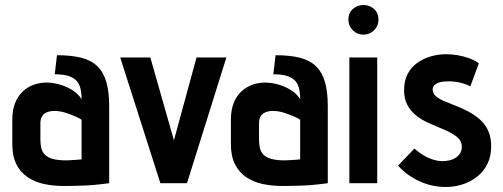

<svg xmlns="http://www.w3.org/2000/svg" viewBox="-20 -730 2006 765"><path d="M305 -335Q291 -357 267.5 -371.5Q244 -386 217 -393.5Q190 -401 165 -401Q138 -401 113.5 -392Q89 -383 70 -365Q51 -347 40 -319Q29 -291 29 -253V-156Q29 -108 45 -76Q61 -44 89.5 -24.5Q118 -5 155 3Q192 11 235 11Q255 11 274 10.5Q293 10 311.5 9.5Q330 9 347.5 7.5Q365 6 382 4Q399 2 415 0V-307Q415 -365 403.5 -404Q392 -443 367.5 -466.5Q343 -490 303.5 -500Q264 -510 207 -510L198 -434Q227 -434 247 -429Q267 -424 280 -413Q293 -402 299 -383Q305 -364 305 -335ZM305 -253V-95Q305 -95 300.5 -94.5Q296 -94 288.5 -93.5Q281 -93 272.5 -92.5Q264 -92 256.5 -91.5Q249 -91 244 -91Q210 -91 189.5 -97Q169 -103 158.5 -114Q148 -125 144.5 -140Q141 -155 141 -174V-239Q141 -253 145.5 -262.5Q150 -272 157.5 -277.5Q165 -283 175 -285.5Q185 -288 196 -288Q219 -288 242 -280.5Q265 -273 282.5 -265Q300 -257 305 -253Z M459 -501 619 0H725L882 -501H763L673 -171L579 -501Z M1176 -335Q1162 -357 1138.5 -371.5Q1115 -386 1088 -393.5Q1061 -401 1036 -401Q1009 -401 984.5 -392Q960 -383 941 -365Q922 -347 911 -319Q900 -291 900 -253V-156Q900 -108 916 -76Q932 -44 960.5 -24.5Q989 -5 1026 3Q1063 11 1106 11Q1126 11 1145 10.5Q1164 10 1182.5 9.5Q1201 9 1218.5 7.5Q1236 6 1253 4Q1270 2 1286 0V-307Q1286 -365 1274.5 -404Q1263 -443 1238.5 -466.5Q1214 -490 1174.5 -500Q1135 -510 1078 -510L1069 -434Q1098 -434 1118 -429Q1138 -424 1151 -413Q1164 -402 1170 -383Q1176 -364 1176 -335ZM1176 -253V-95Q1176 -95 1171.5 -94.5Q1167 -94 1159.5 -93.5Q1152 -93 1143.5 -92.5Q1135 -92 1127.5 -91.5Q1120 -91 1115 -91Q1081 -91 1060.5 -97Q1040 -103 1029.5 -114Q1019 -125 1015.5 -140Q1012 -155 1012 -174V-239Q1012 -253 1016.5 -262.5Q1021 -272 1028.5 -277.5Q1036 -283 1046 -285.5Q1056 -288 1067 -288Q1090 -288 1113 -280.5Q1136 -273 1153.5 -265Q1171 -257 1176 -253Z M1372 0H1483V-501H1372ZM1428 -710Q1403 -710 1385.5 -694Q1368 -678 1368 -652Q1368 -627 1385.5 -609.5Q1403 -592 1428 -592Q1453 -592 1470.5 -609.5Q1488 -627 1488 -652Q1488 -678 1470.5 -694Q1453 -710 1428 -710Z M1854 -386 1888 -478Q1871 -490 1849 -498Q1827 -506 1803.5 -510Q1780 -514 1758 -514Q1727 -514 1697 -505.5Q1667 -497 1642.5 -479.5Q1618 -462 1604 -435Q1590 -408 1590 -371Q1590 -337 1602.5 -313Q1615 -289 1635.5 -272Q1656 -255 1680.5 -243.5Q1705 -232 1729.5 -222Q1754 -212 1774.5 -201.5Q1795 -191 1807.5 -178Q1820 -165 1820 -145Q1820 -130 1813 -119Q1806 -108 1795 -101Q1784 -94 1770.5 -91Q1757 -88 1744 -88Q1724 -88 1704 -94.5Q1684 -101 1665.5 -112.5Q1647 -124 1631 -138L1566 -70Q1601 -31 1651 -8Q1701 15 1756 15Q1791 15 1823.5 4.5Q1856 -6 1881.5 -26.5Q1907 -47 1922 -77Q1937 -107 1937 -147Q1937 -184 1924.5 -210.5Q1912 -237 1891 -255Q1870 -273 1845.5 -286Q1821 -299 1796 -308.5Q1771 -318 1750 -327Q1729 -336 1716.5 -347Q1704 -358 1704 -373Q1704 -384 1710.5 -390.5Q1717 -397 1727 -400.5Q1737 -404 1747.5 -405Q1758 -406 1767 -406Q1784 -406 1799.5 -403.5Q1815 -401 1829 -396.5Q1843 -392 1854 -386Z"/></svg>

Font: Advent Pro
Style: Bold
Weight: 700
Designer: VivaRado, Andreas Kalpakidis
Foundry: VivaRado, Andreas Kalpakidis
Version: Version 3.000